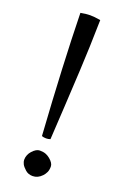

<svg xmlns="http://www.w3.org/2000/svg" viewBox="-146 -782 542 839"><g transform="rotate(20 125.0 -362.5)"><path d="M76.2 -731.4Q101.6 -736.3 120.4 -736.3Q139.2 -736.3 168.5 -731.4Q166 -599.6 160.4 -495.4Q154.8 -391.1 151.1 -323.5Q147.5 -255.9 142.1 -168Q132.8 -164.6 122.6 -164.6Q111.3 -164.6 102.5 -168Q81.1 -493.7 76.2 -731.4ZM81.5 -85.9Q99.1 -105.5 115.7 -105.5Q132.3 -105.5 143.6 -101.1Q154.8 -96.7 164.1 -88.9Q184.6 -71.8 184.6 -55.9Q184.6 -40 179.7 -29.3Q174.8 -18.6 166.5 -9.8Q147.5 10.3 123.5 10.3Q103 10.3 89.4 -2Q75.7 -14.2 70.3 -24.4Q64.9 -34.7 64.9 -45.4Q64.9 -56.2 69.3 -66.9Q73.7 -77.6 81.5 -85.9Z"/></g></svg>

Font: Trykker
Style: Regular
Weight: 400
Designer: Magnus Gaarde
Foundry: Magnus Gaarde
Version: Version 1.001